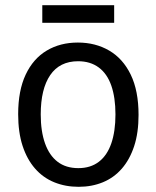

<svg xmlns="http://www.w3.org/2000/svg" viewBox="-20 -710 603 740"><path d="M283 10Q232 10 189 -7.5Q146 -25 115 -60.5Q84 -96 67 -148Q50 -200 50 -270Q50 -361 79 -422.5Q108 -484 160 -515Q212 -546 280 -546Q348 -546 401 -515Q454 -484 484 -422Q514 -360 514 -267Q514 -198 497 -146.5Q480 -95 449.5 -60Q419 -25 376.5 -7.5Q334 10 283 10ZM282 -62Q329 -62 361 -86.5Q393 -111 409 -157.5Q425 -204 425 -269Q425 -334 409 -380Q393 -426 360.5 -450Q328 -474 281 -474Q210 -474 173.5 -420.5Q137 -367 137 -269Q137 -204 153.5 -157.5Q170 -111 202 -86.5Q234 -62 282 -62ZM143 -622V-690H420V-622Z"/></svg>

Font: Noto Sans Mono SemiCondensed
Style: Regular
Weight: 400
Width: 4
Designer: Monotype Design Team
Foundry: Monotype Imaging Inc.
Version: Version 2.010